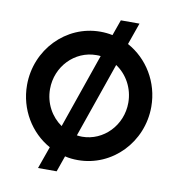

<svg xmlns="http://www.w3.org/2000/svg" viewBox="-84 -756 848 913"><g transform="rotate(10 340.0 -300.0)"><path d="M151 -300C151 -409 236 -497 340 -497C347 -497 354 -497 361 -496L236 -136C185 -171 151 -231 151 -300ZM441 -467C494 -432 529 -370 529 -300C529 -191 444 -103 340 -103C331 -103 323 -104 315 -105ZM40 -300C40 -182 104 -79 198 -27L160 80H250L277 3C297 8 318 10 340 10C506 10 640 -129 640 -300C640 -419 575 -523 479 -575L516 -680H426L399 -604C380 -608 360 -610 340 -610C174 -610 40 -471 40 -300Z"/></g></svg>

Font: Gauge Heavy
Style: Bold
Weight: 900
Designer: Daniel Pimley
Foundry: Daniel Pimley
Version: Version 1.003;PS 001.001;hotconv 1.0.56